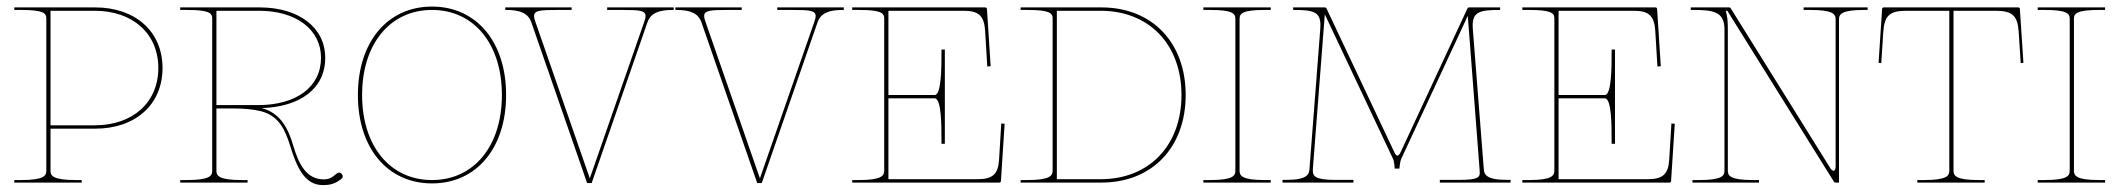

<svg xmlns="http://www.w3.org/2000/svg" viewBox="-20 -542 6292 570"><path d="M22.5 -520V-512.5H42.5C108.5 -512.5 117.5 -503 117.5 -487.5V-35C117.5 -20.5 111 -7.5 42.5 -7.5H22.5V0H222.5V-7.5H205C136.5 -7.5 130 -20.5 130 -35V-160H262.5C382.5 -160 462.5 -232 462.5 -340C462.5 -448 382.5 -520 262.5 -520ZM130 -170V-510H261C374.5 -510 450 -442 450 -340C450 -238 374.5 -170 261 -170Z M515 -520V-512.5H535C601 -512.5 610 -503 610 -487.5V-35C610 -20.5 603.5 -7.5 535 -7.5H515V0H715V-7.5H697.5C629 -7.5 622.5 -20.5 622.5 -35V-220H673C704.5 -220 731.5 -217.5 754 -212C809 -198.5 827.5 -154 841.5 -108.5C859.5 -51.5 882 7.5 938 7.5C963 7.5 976 2.5 993 -10.5C996 -12.5 997.5 -15.5 997.5 -18.5C997.5 -20.5 996.5 -23 995 -25C993 -28 990 -29.5 987 -29.5C985 -29.5 982 -28.5 980 -27C965.5 -15.5 959.5 -9.5 940.5 -9.5C888.5 -9.5 866 -57.5 850.5 -110C836.5 -157.5 814 -206.5 757 -221C870.5 -225 945.5 -278 945.5 -370.5C945.5 -460 867.5 -520 751 -520ZM746 -230H622.5V-510H749.5C859.5 -510 933 -454 933 -370.5C933 -283.5 859.5 -230 746 -230Z M1262.5 -522.5C1130.5 -522.5 1042.5 -417.5 1042.5 -260C1042.5 -102.5 1130.5 2.5 1262.5 2.5C1394.5 2.5 1482.5 -102.5 1482.5 -260C1482.5 -417.5 1394.5 -522.5 1262.5 -522.5ZM1262.5 -512.5C1387 -512.5 1470 -411.5 1470 -260C1470 -108.5 1387 -7.5 1262.5 -7.5C1138 -7.5 1055 -108.5 1055 -260C1055 -411.5 1138 -512.5 1262.5 -512.5Z M1569 -478.5C1566.5 -485 1565.5 -490 1565.5 -494.5C1565.5 -511.5 1585 -512.5 1639 -512.5H1677V-520H1480V-512.5H1482.5C1524 -512.5 1548 -503 1557.5 -475.5L1723 1.5H1736.5L1902 -475.5C1911.5 -503 1935.5 -512.5 1977 -512.5H1980V-520H1782.5V-512.5H1823C1877 -512.5 1896.5 -511.5 1896.5 -494.5C1896.5 -490 1895.5 -485 1893 -478.5L1731 -12.5Z M2074 -478.5C2071.5 -485 2070.5 -490 2070.5 -494.5C2070.5 -511.5 2090 -512.5 2144 -512.5H2182V-520H1985V-512.5H1987.5C2029 -512.5 2053 -503 2062.5 -475.5L2228 1.5H2241.5L2407 -475.5C2416.5 -503 2440.5 -512.5 2482 -512.5H2485V-520H2287.5V-512.5H2328C2382 -512.5 2401.5 -511.5 2401.5 -494.5C2401.5 -490 2400.5 -485 2398 -478.5L2236 -12.5Z M2952.5 -175.5 2946 -68.5C2943.5 -26 2928 -10 2882.5 -10H2617.5V-250H2755C2775 -250 2775 -169 2775 -125V-115H2785V-395H2775V-385C2775 -344 2775 -260 2755 -260H2617.5V-510H2841C2885 -510 2901.5 -495.5 2904.5 -451.5L2911 -344.5L2921 -345.5L2910 -515.5C2910 -517 2908.5 -520 2905 -520H2510V-512.5H2530C2596 -512.5 2605 -503 2605 -487.5V-35.5C2605 -21 2598.5 -7.5 2530 -7.5H2510V0H2946.5C2948 0 2951.5 -1 2951.5 -4.5L2962.5 -174.5Z M3010 0H3250C3400 0 3500 -104 3500 -260C3500 -416 3400 -520 3250 -520H3010V-512.5H3030C3096 -512.5 3105 -503 3105 -487.5V-35.5C3105 -21 3098.5 -7.5 3030 -7.5H3010ZM3117.5 -10V-510H3247.5C3391.5 -510 3487.5 -410 3487.5 -260C3487.5 -110 3391.5 -10 3247.5 -10Z M3752.5 0V-7.5H3735C3666.5 -7.5 3660 -20.5 3660 -35V-486.5C3660 -502 3669 -512.5 3735 -512.5H3752.5V-520H3552.5V-512.5H3572.5C3638.5 -512.5 3647.5 -502 3647.5 -486.5V-35C3647.5 -20.5 3641 -7.5 3572.5 -7.5H3552.5V0Z M3819 -520V-512.5C3878.5 -512.5 3900 -507.5 3900 -467C3900 -463.5 3899.5 -455.5 3899.5 -455.5L3867.5 -40.5C3866.5 -25 3862 -8 3798.5 -8H3787.5V0H3998V-8H3942C3884 -8 3877.5 -20 3877.5 -34.5V-39.5L3913 -499.5L4116 -69.5C4119.5 -62.5 4120.5 -41.5 4120.5 -41.5H4134.5C4134.5 -41.5 4136 -61.5 4139.5 -69.5L4337.5 -495L4372.5 -39C4372.5 -39 4373 -31 4373 -28.5C4373 -15.5 4366.5 -8 4313 -8H4254.5V0H4464.5V-8H4454C4390.5 -8 4386 -25 4385 -40.5L4352.5 -455C4352.5 -455 4352 -463 4352 -466.5C4352 -507 4373.5 -512.5 4433.5 -512.5V-520H4341C4339.5 -520 4337.5 -519 4336.5 -517L4138.5 -91C4135 -83.5 4131.5 -80 4128.5 -80C4125.5 -80 4122.5 -83.5 4119 -91L3918 -517C3917 -519 3915 -520 3913.5 -520Z M4942 -175.5 4935.5 -68.5C4933 -26 4917.5 -10 4872 -10H4607V-250H4744.5C4764.5 -250 4764.5 -169 4764.5 -125V-115H4774.5V-395H4764.5V-385C4764.5 -344 4764.5 -260 4744.5 -260H4607V-510H4830.5C4874.5 -510 4891 -495.5 4894 -451.5L4900.5 -344.5L4910.5 -345.5L4899.5 -515.5C4899.5 -517 4898 -520 4894.5 -520H4499.5V-512.5H4519.5C4585.5 -512.5 4594.5 -503 4594.5 -487.5V-35.5C4594.5 -21 4588 -7.5 4519.5 -7.5H4499.5V0H4936C4937.5 0 4941 -1 4941 -4.5L4952 -174.5Z M5439.5 0V-485C5439.5 -500.5 5448.5 -512.5 5514.5 -512.5H5524.5V-520H5334.5V-512.5H5354.5C5420.5 -512.5 5429.5 -500.5 5429.5 -485V-48C5429.5 -39.5 5427 -35 5423.5 -35C5420.5 -35 5416.5 -38 5413 -44L5118 -517.5C5117.5 -518.5 5116 -520 5114 -520H4999.5V-512.5H5005.5C5065.5 -512.5 5099.5 -508 5099.5 -455V-35C5099.5 -20.5 5093 -7.5 5024.5 -7.5H5004.5V0H5202V-7.5H5184.5C5116 -7.5 5109.5 -20.5 5109.5 -35V-454.5C5109.5 -482.5 5108 -492 5103.5 -510H5108L5424.5 -2.5C5425.5 -0.5 5427.5 0 5429 0Z M5779.5 -35V-510H5904.5C5955 -510 5969.5 -495 5973 -447.5L5979 -354.5L5987 -355.5L5976.5 -515.5C5976.5 -519 5973 -520 5971.5 -520H5572.5C5571 -520 5567.5 -519 5567.5 -515.5L5557 -355.5L5565 -354.5L5571 -447.5C5574.5 -495 5589 -510 5639.5 -510H5767V-35C5767 -20.5 5760.5 -7.5 5692 -7.5H5672V0H5872V-7.5H5854.5C5786 -7.5 5779.5 -20.5 5779.5 -35Z M6229.5 0V-7.5H6212C6143.5 -7.5 6137 -20.5 6137 -35V-486.5C6137 -502 6146 -512.5 6212 -512.5H6229.5V-520H6029.5V-512.5H6049.5C6115.5 -512.5 6124.5 -502 6124.5 -486.5V-35C6124.5 -20.5 6118 -7.5 6049.5 -7.5H6029.5V0Z"/></svg>

Font: ZnikomitSC
Style: Regular
Weight: 100
Designer: gluk
Foundry: gluk
Version: Version 0.55